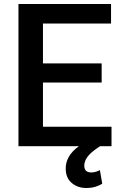

<svg xmlns="http://www.w3.org/2000/svg" viewBox="-20 -731 605 960"><path d="M194.8 -97.2V-318.4H488.3V-414.1H194.8V-613.3H535.2V-710.9H72.3V0H374.5C327.1 33.7 308.6 72.3 308.6 111.3C308.6 143.1 318.8 167.5 338.9 184.1C358.9 200.7 382.8 209 411.6 209C450.2 209 475.1 197.3 491.2 187.5L479.5 119.6C470.2 124 456.1 131.3 436.5 131.3C410.6 131.3 401.4 117.2 401.4 97.7C401.4 58.6 435.1 29.3 480.5 0H537.6V-97.2Z"/></svg>

Font: Vazirmatn Medium
Style: Regular
Weight: 500
Designer: Saber Rastikerdar
Foundry: Saber Rastikerdar
Version: Version 33.003